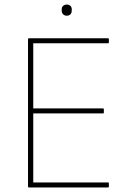

<svg xmlns="http://www.w3.org/2000/svg" viewBox="-20 -823 588 843"><path d="M107 0Q103 0 103 -4V-651Q103 -655 107 -655H455Q458 -655 458 -651V-637Q458 -633 455 -633H126V-347H432Q436 -347 436 -343V-328Q436 -325 432 -325H126V-22H455Q458 -22 458 -18V-4Q458 0 455 0ZM273 -754Q264 -754 257.5 -760Q251 -766 251 -776V-782Q251 -792 257.5 -797.5Q264 -803 273 -803Q283 -803 289 -797.5Q295 -792 295 -782V-776Q295 -766 289 -760Q283 -754 273 -754Z"/></svg>

Font: Sofia Sans Thin
Style: Regular
Weight: 250
Designer: Botio Nikoltchev, Ani Petrova
Foundry: lettersoup
Version: Version 4.101